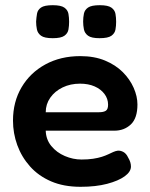

<svg xmlns="http://www.w3.org/2000/svg" viewBox="-20 -703 579 739"><path d="M290 16Q225 16 176.5 -5Q128 -26 95.5 -62.5Q63 -99 46.5 -144.5Q30 -190 30 -239Q30 -311 63 -367Q96 -423 154.5 -455Q213 -487 289 -487Q343 -487 384 -470Q425 -453 452.5 -425.5Q480 -398 494.5 -365Q509 -332 509 -301Q509 -248 483.5 -224Q458 -200 420 -200H156Q157 -166 177.5 -141Q198 -116 229.5 -102.5Q261 -89 294 -89Q319 -89 338.5 -92Q358 -95 372 -99.5Q386 -104 396.5 -109Q407 -114 416 -118Q425 -122 433 -123Q444 -124 455 -118Q466 -112 473 -97Q479 -87 481.5 -78.5Q484 -70 484 -62Q484 -42 460 -24.5Q436 -7 392.5 4.5Q349 16 290 16ZM156 -271H361Q378 -271 387 -276.5Q396 -282 396 -300Q396 -323 382 -341.5Q368 -360 344 -370.5Q320 -381 288 -381Q251 -381 221 -366.5Q191 -352 173.5 -327Q156 -302 156 -271ZM363 -556Q332 -556 319 -565.5Q306 -575 303 -590Q300 -605 300 -620Q300 -636 303 -650.5Q306 -665 319 -674Q332 -683 364 -683Q396 -683 409 -673.5Q422 -664 424.5 -649.5Q427 -635 427 -619Q427 -604 424.5 -589.5Q422 -575 409 -565.5Q396 -556 363 -556ZM183 -556Q151 -556 138 -565.5Q125 -575 122 -590Q119 -605 119 -620Q120 -636 122.5 -650.5Q125 -665 138 -674Q151 -683 183 -683Q215 -683 228 -673.5Q241 -664 243.5 -649.5Q246 -635 246 -619Q246 -604 243.5 -589.5Q241 -575 228 -565.5Q215 -556 183 -556Z"/></svg>

Font: Fredoka Medium
Style: Regular
Weight: 500
Designer: Ben Nathan
Foundry: Milena B. Brandão, Ben Nathan
Version: Version 2.001